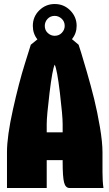

<svg xmlns="http://www.w3.org/2000/svg" viewBox="-20 -945 550 965"><path d="M214.8 -279.8H294.9V-321.8Q294.9 -362.3 281 -479Q267.1 -595.7 254.9 -620.1Q243.2 -595.7 229 -478.5Q214.8 -361.3 214.8 -321.8ZM254.9 -924.8Q301.3 -924.8 333.3 -892.3Q365.2 -859.9 365.2 -814.9Q365.2 -777.8 341.8 -748L375 -720.2Q379.9 -705.6 387.9 -680.2Q396 -654.8 416.7 -583Q437.5 -511.2 453.4 -447Q469.2 -382.8 482.2 -306.6Q495.1 -230.5 495.1 -180.2V-80.1Q495.1 -33.2 500 0H330.1Q309.1 0 302 -28.1Q294.9 -56.2 294.9 -129.9V-140.1H214.8V0H15.1V-180.2Q15.1 -260.3 45.2 -395.3Q75.2 -530.3 105 -625L134.8 -720.2L168 -747.1Q145 -775.9 145 -814.9Q145 -861.3 177.5 -893.1Q210 -924.8 254.9 -924.8ZM254.9 -865.2Q232.9 -865.2 219 -850.1Q205.1 -835 205.1 -814.9Q205.1 -793 220.2 -779.1Q235.4 -765.1 254.9 -765.1Q276.9 -765.1 291 -780.3Q305.2 -795.4 305.2 -814.9Q305.2 -836.9 289.8 -851.1Q274.4 -865.2 254.9 -865.2Z"/></svg>

Font: Mikodacs
Style: Regular
Weight: 400
Designer: gluk (gluksza@wp.pl)
Foundry: gluk (gluksza@wp.pl)
Version: Version 0.28